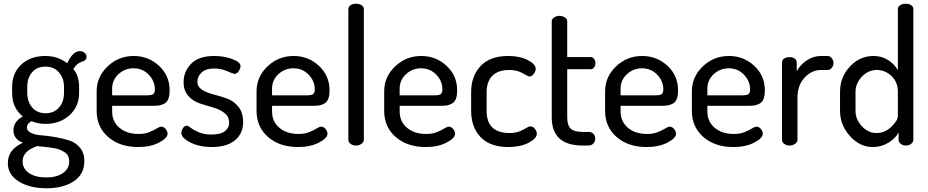

<svg xmlns="http://www.w3.org/2000/svg" viewBox="-20 -780 4975 1029"><path d="M223 -116Q182 -116 149 -131Q124 -116 124 -97Q124 -78 147 -67.5Q170 -57 204 -54.5Q238 -52 278 -45Q318 -38 352 -27Q386 -16 409 12Q432 40 432 83Q432 154 375.5 191.5Q319 229 229 229Q139 229 80.5 192.5Q22 156 22 94Q22 21 103 -15Q52 -34 52 -82Q52 -128 102 -156Q45 -202 45 -282V-315Q45 -388 94 -434Q143 -480 223 -480Q291 -480 340 -441Q370 -506 408 -506Q424 -506 434 -496.5Q444 -487 444 -475Q444 -460 427 -452Q393 -443 373 -410Q404 -373 404 -315V-282Q404 -210 353 -163Q302 -116 223 -116ZM323 -282V-315Q323 -361 296 -392Q269 -423 224 -423Q178 -423 152 -392.5Q126 -362 126 -315V-283Q126 -235 152.5 -204Q179 -173 225 -173Q269 -173 296 -203.5Q323 -234 323 -282ZM351 85Q351 69 345.5 57Q340 45 328 37Q316 29 304 23.5Q292 18 273 14.5Q254 11 241.5 9.5Q229 8 208.5 6Q188 4 180 3Q101 29 101 85Q101 124 135.5 147.5Q170 171 228 171Q284 171 317.5 147.5Q351 124 351 85Z M697 -480Q775 -480 832 -427.5Q889 -375 889 -296Q889 -267 882 -249.5Q875 -232 860.5 -224.5Q846 -217 833.5 -215Q821 -213 800 -213H581V-183Q581 -128 620.5 -95Q660 -62 723 -62Q756 -62 780.5 -72Q805 -82 820 -91.5Q835 -101 844 -101Q858 -101 868 -88.5Q878 -76 878 -63Q878 -40 832.5 -16Q787 8 720 8Q622 8 560 -45.5Q498 -99 498 -186V-291Q498 -368 556.5 -424Q615 -480 697 -480ZM581 -269H766Q792 -269 801 -275.5Q810 -282 810 -301Q810 -346 777 -380Q744 -414 696 -414Q649 -414 615 -382.5Q581 -351 581 -305Z M1113 -59Q1163 -59 1185.5 -77Q1208 -95 1208 -122Q1208 -155 1183 -174.5Q1158 -194 1122 -204Q1086 -214 1050 -226Q1014 -238 989 -266Q964 -294 964 -340Q964 -397 1004.5 -438.5Q1045 -480 1128 -480Q1181 -480 1225 -463.5Q1269 -447 1269 -426Q1269 -414 1259.5 -399Q1250 -384 1236 -384Q1232 -384 1197.5 -398.5Q1163 -413 1129 -413Q1083 -413 1060.5 -391.5Q1038 -370 1038 -343Q1038 -315 1063 -299Q1088 -283 1124 -274Q1160 -265 1196.5 -252Q1233 -239 1258 -207.5Q1283 -176 1283 -126Q1283 -64 1239 -28Q1195 8 1116 8Q1048 8 1000 -16.5Q952 -41 952 -68Q952 -81 960.5 -93.5Q969 -106 981 -106Q989 -106 1004 -94Q1019 -82 1047 -70.5Q1075 -59 1113 -59Z M1554 -480Q1632 -480 1689 -427.5Q1746 -375 1746 -296Q1746 -267 1739 -249.5Q1732 -232 1717.5 -224.5Q1703 -217 1690.5 -215Q1678 -213 1657 -213H1438V-183Q1438 -128 1477.5 -95Q1517 -62 1580 -62Q1613 -62 1637.5 -72Q1662 -82 1677 -91.5Q1692 -101 1701 -101Q1715 -101 1725 -88.5Q1735 -76 1735 -63Q1735 -40 1689.5 -16Q1644 8 1577 8Q1479 8 1417 -45.5Q1355 -99 1355 -186V-291Q1355 -368 1413.5 -424Q1472 -480 1554 -480ZM1438 -269H1623Q1649 -269 1658 -275.5Q1667 -282 1667 -301Q1667 -346 1634 -380Q1601 -414 1553 -414Q1506 -414 1472 -382.5Q1438 -351 1438 -305Z M1930 -731V-30Q1930 -19 1917.5 -9.5Q1905 0 1888 0Q1871 0 1859 -9Q1847 -18 1847 -30V-731Q1847 -744 1858.5 -752Q1870 -760 1888 -760Q1906 -760 1918 -752Q1930 -744 1930 -731Z M2238 -480Q2316 -480 2373 -427.5Q2430 -375 2430 -296Q2430 -267 2423 -249.5Q2416 -232 2401.5 -224.5Q2387 -217 2374.5 -215Q2362 -213 2341 -213H2122V-183Q2122 -128 2161.5 -95Q2201 -62 2264 -62Q2297 -62 2321.5 -72Q2346 -82 2361 -91.5Q2376 -101 2385 -101Q2399 -101 2409 -88.5Q2419 -76 2419 -63Q2419 -40 2373.5 -16Q2328 8 2261 8Q2163 8 2101 -45.5Q2039 -99 2039 -186V-291Q2039 -368 2097.5 -424Q2156 -480 2238 -480ZM2122 -269H2307Q2333 -269 2342 -275.5Q2351 -282 2351 -301Q2351 -346 2318 -380Q2285 -414 2237 -414Q2190 -414 2156 -382.5Q2122 -351 2122 -305Z M2705 8Q2606 8 2555.5 -45.5Q2505 -99 2505 -186V-286Q2505 -372 2555.5 -426Q2606 -480 2704 -480Q2766 -480 2808.5 -458Q2851 -436 2851 -411Q2851 -397 2840.5 -383.5Q2830 -370 2816 -370Q2812 -370 2781.5 -387.5Q2751 -405 2710 -405Q2650 -405 2619 -374Q2588 -343 2588 -286V-186Q2588 -67 2711 -67Q2753 -67 2784 -85Q2815 -103 2820 -103Q2836 -103 2846.5 -90Q2857 -77 2857 -63Q2857 -38 2813 -15Q2769 8 2705 8Z M3020 -409V-151Q3020 -108 3038.5 -90.5Q3057 -73 3103 -73H3134Q3151 -73 3160.5 -62.5Q3170 -52 3170 -37Q3170 -22 3160 -11Q3150 0 3134 0H3103Q2937 0 2937 -151V-666Q2937 -678 2950 -686.5Q2963 -695 2978 -695Q2994 -695 3007 -686.5Q3020 -678 3020 -666V-474H3146Q3157 -474 3164 -464Q3171 -454 3171 -441Q3171 -428 3164 -418.5Q3157 -409 3146 -409Z M3422 -480Q3500 -480 3557 -427.5Q3614 -375 3614 -296Q3614 -267 3607 -249.5Q3600 -232 3585.5 -224.5Q3571 -217 3558.5 -215Q3546 -213 3525 -213H3306V-183Q3306 -128 3345.5 -95Q3385 -62 3448 -62Q3481 -62 3505.5 -72Q3530 -82 3545 -91.5Q3560 -101 3569 -101Q3583 -101 3593 -88.5Q3603 -76 3603 -63Q3603 -40 3557.5 -16Q3512 8 3445 8Q3347 8 3285 -45.5Q3223 -99 3223 -186V-291Q3223 -368 3281.5 -424Q3340 -480 3422 -480ZM3306 -269H3491Q3517 -269 3526 -275.5Q3535 -282 3535 -301Q3535 -346 3502 -380Q3469 -414 3421 -414Q3374 -414 3340 -382.5Q3306 -351 3306 -305Z M3887 -480Q3965 -480 4022 -427.5Q4079 -375 4079 -296Q4079 -267 4072 -249.5Q4065 -232 4050.5 -224.5Q4036 -217 4023.5 -215Q4011 -213 3990 -213H3771V-183Q3771 -128 3810.5 -95Q3850 -62 3913 -62Q3946 -62 3970.5 -72Q3995 -82 4010 -91.5Q4025 -101 4034 -101Q4048 -101 4058 -88.5Q4068 -76 4068 -63Q4068 -40 4022.5 -16Q3977 8 3910 8Q3812 8 3750 -45.5Q3688 -99 3688 -186V-291Q3688 -368 3746.5 -424Q3805 -480 3887 -480ZM3771 -269H3956Q3982 -269 3991 -275.5Q4000 -282 4000 -301Q4000 -346 3967 -380Q3934 -414 3886 -414Q3839 -414 3805 -382.5Q3771 -351 3771 -305Z M4415 -405H4381Q4330 -405 4292 -364Q4254 -323 4254 -258V-30Q4254 -19 4241.5 -9.5Q4229 0 4212 0Q4195 0 4183 -9Q4171 -18 4171 -30V-445Q4171 -458 4182.5 -466Q4194 -474 4212 -474Q4228 -474 4239 -466Q4250 -458 4250 -445V-398Q4268 -432 4303 -456Q4338 -480 4381 -480H4415Q4428 -480 4437.5 -468.5Q4447 -457 4447 -442Q4447 -427 4437.5 -416Q4428 -405 4415 -405Z M4875 -731V-30Q4875 -18 4863 -9Q4851 0 4834 0Q4819 0 4807.5 -9Q4796 -18 4796 -30V-70Q4779 -38 4741 -15Q4703 8 4658 8Q4588 8 4535 -51Q4482 -110 4482 -186V-288Q4482 -367 4535 -423.5Q4588 -480 4661 -480Q4706 -480 4740 -458Q4774 -436 4792 -404V-731Q4792 -744 4804 -752Q4816 -760 4834 -760Q4852 -760 4863.5 -752Q4875 -744 4875 -731ZM4565 -288V-186Q4565 -140 4599 -103.5Q4633 -67 4678 -67Q4722 -67 4757 -100.5Q4792 -134 4792 -159V-288Q4792 -340 4758 -372.5Q4724 -405 4679 -405Q4633 -405 4599 -369Q4565 -333 4565 -288Z"/></svg>

Font: Dosis
Style: Medium
Weight: 500
Designer: Edgar Tolentino, Pablo Impallari, Igino Marini
Foundry: Edgar Tolentino, Pablo Impallari, Igino Marini
Version: Version 1.007